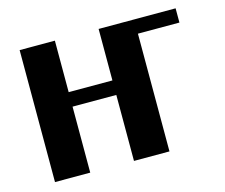

<svg xmlns="http://www.w3.org/2000/svg" viewBox="-81 -635 868 742"><g transform="rotate(-15 353.0 -264.0)"><path d="M53 0H194V-264H369V0H511V-471H677V-528H369V-322H194V-528H53Z"/></g></svg>

Font: Aerodynamic
Style: Regular
Weight: 500
Designer: Google
Version: Version 2.000980; 2014